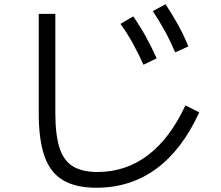

<svg xmlns="http://www.w3.org/2000/svg" viewBox="-20 -835 1040 902"><path d="M433 47Q336 47 276 11.5Q216 -24 189 -101Q162 -178 162 -303V-770H240V-303Q240 -202 259.5 -141Q279 -80 322.5 -53.5Q366 -27 438 -27Q571 -27 675 -106Q779 -185 851 -340L916 -307Q836 -132 714.5 -42.5Q593 47 433 47ZM654 -531Q631 -582 605.5 -628.5Q580 -675 546 -723L606 -758Q640 -709 666 -661.5Q692 -614 716 -561ZM803 -589Q781 -641 755.5 -687.5Q730 -734 698 -783L758 -815Q790 -766 816.5 -718.5Q843 -671 865 -617Z"/></svg>

Font: M PLUS 2
Style: Regular
Weight: 400
Designer: Coji Morishita
Foundry: UNDERFOREST DESIGN
Version: Version 1.001